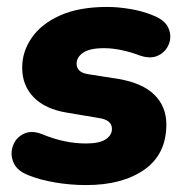

<svg xmlns="http://www.w3.org/2000/svg" viewBox="-20 -523 536 554"><path d="M229 11Q183 11 139 3.5Q95 -4 63 -17Q29 -30 19 -54Q9 -78 17 -101.5Q25 -125 47.5 -136.5Q70 -148 101 -136Q166 -109 228 -109Q267 -109 285 -121Q303 -133 303 -151Q303 -164 293.5 -172Q284 -180 262 -183L173 -198Q111 -208 77.5 -242Q44 -276 44 -328Q44 -374 71.5 -414Q99 -454 153.5 -478.5Q208 -503 290 -503Q320 -503 356 -497Q392 -491 423 -478Q456 -465 466 -442Q476 -419 467.5 -396.5Q459 -374 437 -363Q415 -352 383 -363Q360 -372 332.5 -378Q305 -384 280 -384Q239 -384 220 -371Q201 -358 201 -339Q201 -328 208.5 -320Q216 -312 234 -309L323 -295Q392 -283 426 -249Q460 -215 460 -164Q460 -78 396.5 -33.5Q333 11 229 11Z"/></svg>

Font: Nunito Black
Style: Italic
Weight: 900
Italic angle: -9°
Designer: Vernon Adams
Foundry: Vernon Adams
Version: Version 3.601; ttfautohint (v1.8.2.53-6de2)